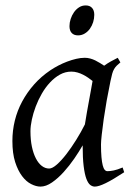

<svg xmlns="http://www.w3.org/2000/svg" viewBox="-20 -671 490 711"><path d="M294.4 -210.4Q297.9 -232.4 302 -256.1Q306.2 -279.8 310.3 -301.8Q314.5 -323.7 317.6 -342Q320.8 -360.4 322.8 -371.1Q315.4 -377 306.6 -383.1Q297.9 -389.2 287.8 -394.3Q277.8 -399.4 266.8 -402.6Q255.9 -405.8 244.1 -405.8Q221.7 -405.8 201.9 -394.8Q182.1 -383.8 165.3 -365.7Q148.4 -347.7 135 -324.5Q121.6 -301.3 112.3 -276.6Q103 -252 97.9 -228Q92.8 -204.1 92.8 -185.1Q92.8 -153.3 98.1 -127.9Q103.5 -102.5 112.8 -84.5Q122.1 -66.4 134.8 -56.6Q147.5 -46.9 162.1 -46.9Q173.8 -46.9 190.7 -61.8Q207.5 -76.7 225.8 -100.3Q244.1 -124 262.2 -153.1Q280.3 -182.1 294.4 -210.4ZM439.9 -33.2Q397.5 -5.4 371.3 7.3Q345.2 20 331.1 20Q322.3 20 314.2 13.9Q306.2 7.8 299.8 -9Q293.5 -25.9 289.8 -55.7Q286.1 -85.4 286.1 -132.8Q273.4 -110.4 255.1 -83.7Q236.8 -57.1 215.8 -33.9Q194.8 -10.7 172.6 4.6Q150.4 20 129.9 20Q113.8 20 95.5 10.7Q77.1 1.5 61.8 -18.8Q46.4 -39.1 36.1 -71Q25.9 -103 25.9 -148.9Q25.9 -187.5 34.9 -224.4Q43.9 -261.2 62 -294.9Q80.1 -328.6 106.2 -358.2Q132.3 -387.7 167 -411.1Q180.2 -419.9 196 -428.2Q211.9 -436.5 228.8 -442.9Q245.6 -449.2 262.2 -453.1Q278.8 -457 293.9 -457Q304.2 -457 314 -454.3Q323.7 -451.7 332.8 -447.3Q341.8 -442.9 350.1 -437.7Q358.4 -432.6 365.7 -427.7Q377 -436 389.6 -443.1Q402.3 -450.2 416 -457L425.8 -439.9Q417.5 -433.1 412.1 -427.7Q406.7 -422.4 402.6 -415.3Q398.4 -408.2 395.5 -397.9Q392.6 -387.7 389.2 -371.1Q381.8 -335.9 375.2 -299.1Q368.7 -262.2 364 -229.5Q359.4 -196.8 356.7 -171.9Q354 -147 354 -136.2Q354 -108.4 355.7 -89.4Q357.4 -70.3 360.4 -58.8Q363.3 -47.4 367.7 -42.2Q372.1 -37.1 377.9 -37.1Q387.7 -37.1 401.1 -39.8Q414.6 -42.5 434.1 -50.8ZM329.1 -616.2Q329.1 -602.5 325 -589.1Q320.8 -575.7 313 -564.7Q305.2 -553.7 293.9 -546.9Q282.7 -540 269 -540Q253.9 -540 245.6 -548.8Q237.3 -557.6 237.3 -574.2Q237.3 -587.4 241.7 -600.8Q246.1 -614.3 253.9 -625.5Q261.7 -636.7 272.7 -643.8Q283.7 -650.9 297.4 -650.9Q312.5 -650.9 320.8 -641.8Q329.1 -632.8 329.1 -616.2Z"/></svg>

Font: Gentium Plus Afr
Style: Italic
Weight: 400
Italic angle: -8°
Designer: J. Victor Gaultney, Annie Olsen, Iska Routamaa, Becca Hirsbrunner
Foundry: SIL International
Version: Version 5.000